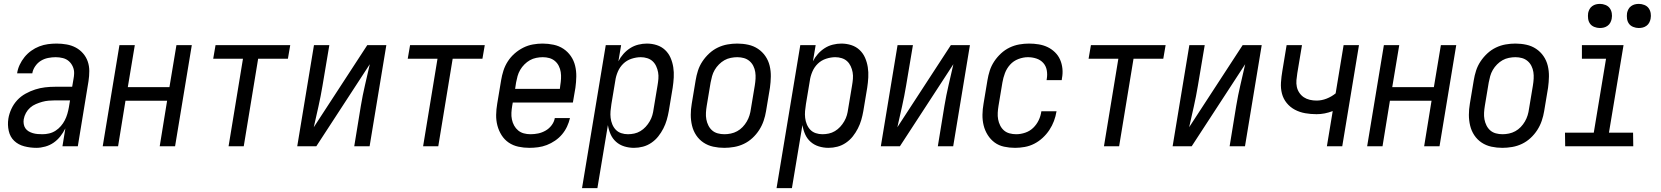

<svg xmlns="http://www.w3.org/2000/svg" viewBox="-20 -752 8540 987"><path d="M167 8Q135 8 104.5 0Q74 -8 53 -28Q32 -48 25 -79Q18 -110 23 -142Q27 -167 38.5 -192Q50 -217 68.5 -237Q87 -257 111.5 -270.5Q136 -284 161 -292Q186 -300 211.5 -303Q237 -306 263 -306H351L358 -347Q359 -353 360 -360Q361 -367 361 -373Q362 -392 354.5 -409Q347 -426 334 -437.5Q321 -449 303 -453.5Q285 -458 266 -458Q247 -458 227 -454Q207 -450 190 -439.5Q173 -429 161 -411.5Q149 -394 146 -375H68Q71 -397 81 -418.5Q91 -440 106 -458.5Q121 -477 140.5 -491Q160 -505 182 -513.5Q204 -522 226.5 -525Q249 -528 271 -528Q297 -528 322.5 -523.5Q348 -519 369.5 -507.5Q391 -496 407 -477.5Q423 -459 431 -436Q439 -413 439 -387Q439 -361 435 -335L380 0H301L316 -92Q305 -70 290 -51Q275 -32 255.5 -18.5Q236 -5 212.5 1.5Q189 8 167 8ZM199 -62Q215 -62 232.5 -66Q250 -70 265.5 -80Q281 -90 293 -104Q305 -118 313 -133.5Q321 -149 326 -166Q331 -183 334 -200L340 -236H263Q247 -236 230 -234.5Q213 -233 197 -228.5Q181 -224 164.5 -217Q148 -210 135 -198.5Q122 -187 113.5 -171.5Q105 -156 102 -139Q100 -127 102 -114.5Q104 -102 110.5 -92.5Q117 -83 127 -77Q137 -71 149 -67.5Q161 -64 173.5 -63Q186 -62 199 -62Z M508 0 594 -520H673L637 -304H851L887 -520H966L880 0H801L839 -234H625L587 0Z M1155 0 1229 -450H1076L1088 -520H1472L1460 -450H1307L1233 0Z M1508 0 1594 -520H1673L1638 -312Q1629 -258 1617 -204.5Q1605 -151 1593 -98L1868 -520H1966L1880 0H1801L1835 -208Q1844 -262 1856.5 -315.5Q1869 -369 1881 -422L1606 0Z M2155 0 2229 -450H2076L2088 -520H2472L2460 -450H2307L2233 0Z M2701 8Q2672 8 2644.5 2Q2617 -4 2595 -19Q2573 -34 2558.5 -57Q2544 -80 2537 -106.5Q2530 -133 2530.5 -161.5Q2531 -190 2536 -219L2556 -339Q2560 -364 2568 -389Q2576 -414 2590.5 -436.5Q2605 -459 2625.5 -477Q2646 -495 2670 -507Q2694 -519 2719.5 -523.5Q2745 -528 2769 -528Q2798 -528 2826 -522Q2854 -516 2876.5 -501Q2899 -486 2914.5 -463.5Q2930 -441 2936.5 -414Q2943 -387 2942.5 -358.5Q2942 -330 2938 -301L2925 -225H2616L2613 -208Q2610 -190 2609 -172.5Q2608 -155 2611.5 -138Q2615 -121 2623 -106.5Q2631 -92 2643.5 -81.5Q2656 -71 2672.5 -66.5Q2689 -62 2707 -62Q2727 -62 2746.5 -66Q2766 -70 2784.5 -80.5Q2803 -91 2816 -108.5Q2829 -126 2832 -145H2910Q2905 -123 2895 -101.5Q2885 -80 2869.5 -61.5Q2854 -43 2833.5 -29Q2813 -15 2791 -6.5Q2769 2 2746 5Q2723 8 2701 8ZM2858 -295 2860 -312Q2863 -330 2864 -347.5Q2865 -365 2862.5 -381.5Q2860 -398 2852.5 -413Q2845 -428 2832.5 -438.5Q2820 -449 2804 -453.5Q2788 -458 2770 -458Q2754 -458 2736.5 -454.5Q2719 -451 2704 -442.5Q2689 -434 2676 -421Q2663 -408 2654 -392.5Q2645 -377 2640.5 -360.5Q2636 -344 2633 -328L2628 -295Z M2972 215 3094 -520H3173L3159 -437Q3169 -457 3184.5 -474.5Q3200 -492 3219.5 -504.5Q3239 -517 3261.5 -522.5Q3284 -528 3305 -528Q3332 -528 3356.5 -520Q3381 -512 3399 -495Q3417 -478 3427 -455Q3437 -432 3441 -406.5Q3445 -381 3443.5 -354Q3442 -327 3438 -301L3418 -181Q3414 -158 3407.5 -135.5Q3401 -113 3390 -91.5Q3379 -70 3364 -51Q3349 -32 3328.5 -18Q3308 -4 3285 2Q3262 8 3239 8Q3213 8 3189 0.5Q3165 -7 3147 -23Q3129 -39 3119 -61.5Q3109 -84 3105 -109L3051 215ZM3208 -62Q3224 -62 3240.5 -65.5Q3257 -69 3272 -78Q3287 -87 3299 -100Q3311 -113 3320 -128.5Q3329 -144 3333.5 -160Q3338 -176 3340 -192L3360 -312Q3363 -329 3364.5 -346.5Q3366 -364 3363 -380.5Q3360 -397 3353 -412Q3346 -427 3334.5 -437.5Q3323 -448 3307 -453Q3291 -458 3274 -458Q3251 -458 3226.5 -450Q3202 -442 3184 -424.5Q3166 -407 3156 -383.5Q3146 -360 3143 -337L3123 -217Q3120 -199 3118.5 -181Q3117 -163 3119 -146Q3121 -129 3127.5 -113Q3134 -97 3145.5 -85Q3157 -73 3173.5 -67.5Q3190 -62 3208 -62Z M3703 8Q3674 8 3646.5 2Q3619 -4 3596.5 -19Q3574 -34 3559 -56.5Q3544 -79 3537.5 -106Q3531 -133 3531 -161.5Q3531 -190 3536 -219L3556 -339Q3560 -364 3568 -389Q3576 -414 3591 -436.5Q3606 -459 3626 -477.5Q3646 -496 3670 -507.5Q3694 -519 3719.5 -523.5Q3745 -528 3770 -528Q3799 -528 3826.5 -522Q3854 -516 3876.5 -501Q3899 -486 3914.5 -463.5Q3930 -441 3936.5 -414Q3943 -387 3942.5 -358.5Q3942 -330 3938 -301L3918 -181Q3914 -156 3905.5 -131Q3897 -106 3882.5 -83.5Q3868 -61 3848 -42.5Q3828 -24 3804 -12.5Q3780 -1 3754 3.5Q3728 8 3703 8ZM3704 -62Q3720 -62 3737 -65.5Q3754 -69 3769.5 -77.5Q3785 -86 3797.5 -99Q3810 -112 3819 -127.5Q3828 -143 3833 -159.5Q3838 -176 3840 -192L3860 -312Q3863 -330 3864 -347.5Q3865 -365 3862.5 -381.5Q3860 -398 3852.5 -413Q3845 -428 3832.5 -438.5Q3820 -449 3804 -453.5Q3788 -458 3770 -458Q3754 -458 3736.5 -454.5Q3719 -451 3704 -442.5Q3689 -434 3676 -421Q3663 -408 3654 -392.5Q3645 -377 3640.5 -360.5Q3636 -344 3633 -328L3613 -208Q3610 -190 3609 -172.5Q3608 -155 3611 -138.5Q3614 -122 3621.5 -107Q3629 -92 3641 -81.5Q3653 -71 3669.5 -66.5Q3686 -62 3704 -62Z M3972 215 4094 -520H4173L4159 -437Q4169 -457 4184.5 -474.5Q4200 -492 4219.5 -504.5Q4239 -517 4261.5 -522.5Q4284 -528 4305 -528Q4332 -528 4356.5 -520Q4381 -512 4399 -495Q4417 -478 4427 -455Q4437 -432 4441 -406.5Q4445 -381 4443.5 -354Q4442 -327 4438 -301L4418 -181Q4414 -158 4407.5 -135.5Q4401 -113 4390 -91.5Q4379 -70 4364 -51Q4349 -32 4328.5 -18Q4308 -4 4285 2Q4262 8 4239 8Q4213 8 4189 0.5Q4165 -7 4147 -23Q4129 -39 4119 -61.5Q4109 -84 4105 -109L4051 215ZM4208 -62Q4224 -62 4240.5 -65.5Q4257 -69 4272 -78Q4287 -87 4299 -100Q4311 -113 4320 -128.5Q4329 -144 4333.5 -160Q4338 -176 4340 -192L4360 -312Q4363 -329 4364.5 -346.5Q4366 -364 4363 -380.5Q4360 -397 4353 -412Q4346 -427 4334.5 -437.5Q4323 -448 4307 -453Q4291 -458 4274 -458Q4251 -458 4226.5 -450Q4202 -442 4184 -424.5Q4166 -407 4156 -383.5Q4146 -360 4143 -337L4123 -217Q4120 -199 4118.5 -181Q4117 -163 4119 -146Q4121 -129 4127.5 -113Q4134 -97 4145.5 -85Q4157 -73 4173.5 -67.5Q4190 -62 4208 -62Z M4508 0 4594 -520H4673L4638 -312Q4629 -258 4617 -204.5Q4605 -151 4593 -98L4868 -520H4966L4880 0H4801L4835 -208Q4844 -262 4856.5 -315.5Q4869 -369 4881 -422L4606 0Z M5198 8Q5169 8 5141.5 2Q5114 -4 5093 -19.5Q5072 -35 5057.5 -58Q5043 -81 5036.5 -107.5Q5030 -134 5030.5 -162.5Q5031 -191 5036 -219L5056 -339Q5060 -364 5068 -389Q5076 -414 5091 -436.5Q5106 -459 5126 -477.5Q5146 -496 5170 -507.5Q5194 -519 5219.5 -523.5Q5245 -528 5270 -528Q5295 -528 5319.5 -524Q5344 -520 5365 -510Q5386 -500 5403 -483.5Q5420 -467 5429.5 -445.5Q5439 -424 5441.5 -399Q5444 -374 5439 -349L5438 -340H5360L5361 -346Q5365 -369 5361 -391Q5357 -413 5343 -428.5Q5329 -444 5308 -451Q5287 -458 5264 -458Q5240 -458 5215 -448.5Q5190 -439 5172.5 -419.5Q5155 -400 5146 -376Q5137 -352 5133 -328L5113 -208Q5110 -190 5109 -172.5Q5108 -155 5111 -138.5Q5114 -122 5121.5 -107Q5129 -92 5141 -81.5Q5153 -71 5169.5 -66.5Q5186 -62 5204 -62Q5227 -62 5250.5 -70Q5274 -78 5291.5 -95Q5309 -112 5319.5 -134Q5330 -156 5333 -179L5334 -180H5412L5411 -179Q5407 -154 5398 -130Q5389 -106 5374.5 -84Q5360 -62 5340 -43.5Q5320 -25 5296.5 -13Q5273 -1 5247.5 3.5Q5222 8 5198 8Z M5655 0 5729 -450H5576L5588 -520H5972L5960 -450H5807L5733 0Z M6008 0 6094 -520H6173L6138 -312Q6129 -258 6117 -204.5Q6105 -151 6093 -98L6368 -520H6466L6380 0H6301L6335 -208Q6344 -262 6356.5 -315.5Q6369 -369 6381 -422L6106 0Z M6801 0 6831 -181Q6810 -173 6789.5 -169Q6769 -165 6748 -165Q6718 -165 6689.5 -170Q6661 -175 6636.5 -188Q6612 -201 6594.5 -222.5Q6577 -244 6570 -271Q6563 -298 6565 -328Q6567 -358 6572 -387L6594 -520H6673L6649 -376Q6646 -358 6644.5 -340Q6643 -322 6646.5 -305.5Q6650 -289 6659.5 -275Q6669 -261 6682.5 -252Q6696 -243 6713 -239Q6730 -235 6748 -235Q6774 -235 6799.5 -245Q6825 -255 6846 -272L6887 -520H6966L6880 0Z M7008 0 7094 -520H7173L7137 -304H7351L7387 -520H7466L7380 0H7301L7339 -234H7125L7087 0Z M7703 8Q7674 8 7646.5 2Q7619 -4 7596.5 -19Q7574 -34 7559 -56.5Q7544 -79 7537.5 -106Q7531 -133 7531 -161.5Q7531 -190 7536 -219L7556 -339Q7560 -364 7568 -389Q7576 -414 7591 -436.5Q7606 -459 7626 -477.5Q7646 -496 7670 -507.5Q7694 -519 7719.5 -523.5Q7745 -528 7770 -528Q7799 -528 7826.5 -522Q7854 -516 7876.5 -501Q7899 -486 7914.5 -463.5Q7930 -441 7936.5 -414Q7943 -387 7942.5 -358.5Q7942 -330 7938 -301L7918 -181Q7914 -156 7905.5 -131Q7897 -106 7882.5 -83.5Q7868 -61 7848 -42.5Q7828 -24 7804 -12.5Q7780 -1 7754 3.5Q7728 8 7703 8ZM7704 -62Q7720 -62 7737 -65.5Q7754 -69 7769.5 -77.5Q7785 -86 7797.5 -99Q7810 -112 7819 -127.5Q7828 -143 7833 -159.5Q7838 -176 7840 -192L7860 -312Q7863 -330 7864 -347.5Q7865 -365 7862.5 -381.5Q7860 -398 7852.5 -413Q7845 -428 7832.5 -438.5Q7820 -449 7804 -453.5Q7788 -458 7770 -458Q7754 -458 7736.5 -454.5Q7719 -451 7704 -442.5Q7689 -434 7676 -421Q7663 -408 7654 -392.5Q7645 -377 7640.5 -360.5Q7636 -344 7633 -328L7613 -208Q7610 -190 7609 -172.5Q7608 -155 7611 -138.5Q7614 -122 7621.5 -107Q7629 -92 7641 -81.5Q7653 -71 7669.5 -66.5Q7686 -62 7704 -62Z M8376 0H8026L8025 -70H8173L8236 -450H8112V-520H8326L8251 -70H8375ZM8404 -608Q8390 -608 8376 -613.5Q8362 -619 8354 -630Q8346 -641 8344 -655.5Q8342 -670 8344 -685Q8346 -695 8351 -704.5Q8356 -714 8365 -720.5Q8374 -727 8384 -729.5Q8394 -732 8405 -732Q8419 -732 8433 -726.5Q8447 -721 8455 -710Q8463 -699 8465.5 -684.5Q8468 -670 8465 -655Q8463 -645 8458 -635.5Q8453 -626 8444 -619.5Q8435 -613 8425 -610.5Q8415 -608 8404 -608ZM8204 -608Q8190 -608 8176 -613.5Q8162 -619 8154 -630Q8146 -641 8144 -655.5Q8142 -670 8144 -685Q8146 -695 8151 -704.5Q8156 -714 8165 -720.5Q8174 -727 8184 -729.5Q8194 -732 8205 -732Q8219 -732 8233 -726.5Q8247 -721 8255 -710Q8263 -699 8265.5 -684.5Q8268 -670 8265 -655Q8263 -645 8258 -635.5Q8253 -626 8244 -619.5Q8235 -613 8225 -610.5Q8215 -608 8204 -608Z"/></svg>

Font: Iosevka Term Curly Oblique
Style: Regular
Weight: 400
Italic angle: -9°
Designer: Belleve Invis
Foundry: Belleve Invis
Version: Version 32.3.0